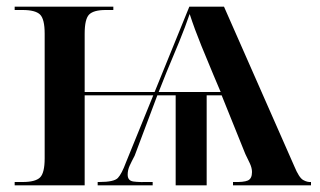

<svg xmlns="http://www.w3.org/2000/svg" viewBox="-20 -556 960 576"><path d="M24 0H234V-270H452L450 -280H234V-455Q234 -499 247.5 -512.5Q261 -526 297 -526H320V-536H24V-526H48Q86 -526 100 -512.5Q114 -499 114 -455V-81Q114 -37 100 -23.5Q86 -10 48 -10H24ZM273 0H438V-10Q397 -9 380 -11.5Q363 -14 363 -32Q363 -46 369 -59Q375 -72 384 -89L452 -270H507V0H600V-270H645L716 -94Q723 -80 729.5 -66Q736 -52 736 -40Q736 -20 723.5 -14.5Q711 -9 679 -10V0H913V-10Q902 -9 889.5 -16Q877 -23 863 -57L652 -536H548L358 -69Q345 -34 333.5 -22Q322 -10 278 -10H273ZM456 -280 479 -338Q499 -385 517.5 -430.5Q536 -476 549 -514Q564 -468 584 -419Q604 -370 620 -332L642 -280Z"/></svg>

Font: Noto Serif Display Semi
Style: Regular
Weight: 600
Designer: Monotype Design Team
Foundry: Monotype Imaging Inc.
Version: Version 1.900